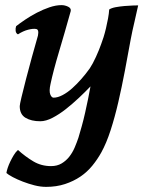

<svg xmlns="http://www.w3.org/2000/svg" viewBox="-20 -462 572 749"><path d="M286 75Q292 55 299 30Q306 5 312 -22Q318 -49 323.5 -75.5Q329 -102 333 -125Q313 -104 288 -80.5Q263 -57 237 -36.5Q211 -16 185 -2.5Q159 11 137 11Q102 11 79.5 -2.5Q57 -16 57 -48Q57 -54 64 -83.5Q71 -113 81.5 -153.5Q92 -194 104.5 -239.5Q117 -285 128 -323Q133 -348 120 -349Q109 -351 89.5 -346Q70 -341 50 -328Q42 -332 41 -342Q40 -352 43 -360Q57 -371 78.5 -385.5Q100 -400 124 -412.5Q148 -425 173 -433.5Q198 -442 220 -442Q233 -442 245.5 -436Q258 -430 256 -419Q232 -333 210 -259.5Q188 -186 177 -134Q171 -107 176 -94Q181 -81 189 -81Q205 -81 224 -91Q243 -101 261.5 -117.5Q280 -134 297.5 -154Q315 -174 330 -195Q342 -213 354.5 -240.5Q367 -268 375 -291Q379 -301 384 -317Q389 -333 393.5 -352Q398 -371 401.5 -390Q405 -409 406 -425Q415 -431 431.5 -434Q448 -437 465.5 -438.5Q483 -440 498 -440.5Q513 -441 519 -441Q513 -412 504.5 -376.5Q496 -341 490 -309Q479 -248 467 -185Q455 -122 441.5 -63.5Q428 -5 411.5 46Q395 97 375 133Q360 160 340 184.5Q320 209 293.5 227Q267 245 233.5 256Q200 267 160 267Q138 267 114.5 261Q91 255 69 246.5Q47 238 30 229Q13 220 5 213Q6 205 10 193Q14 181 20 168.5Q26 156 33.5 143.5Q41 131 50 123Q79 149 110 167.5Q141 186 179 186Q203 186 220.5 175.5Q238 165 250.5 149Q263 133 271.5 113Q280 93 286 75Z"/></svg>

Font: Lusitana
Style: Bold Italic
Weight: 700
Designer: Ana Paula Megda
Foundry: Ana Paula Megda
Version: Version 1.000; ttfautohint (v1.1) -l 8 -r 50 -G 200 -x 14 -D